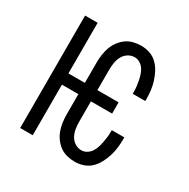

<svg xmlns="http://www.w3.org/2000/svg" viewBox="-128 -644 756 769"><g transform="rotate(30 250.0 -260.0)"><path d="M313 8Q295 8 277 3.5Q259 -1 244.5 -11.5Q230 -22 219 -37Q208 -52 202 -69Q196 -86 193.5 -104Q191 -122 191 -140V-234H115V0H57V-520H115V-286H191V-380Q191 -398 193.5 -416Q196 -434 202 -451Q208 -468 219 -483Q230 -498 244.5 -508.5Q259 -519 277 -523.5Q295 -528 313 -528Q333 -528 352.5 -521.5Q372 -515 386.5 -501Q401 -487 410.5 -469Q420 -451 426 -432Q432 -413 434.5 -393Q437 -373 437 -353V-344H379V-351Q379 -364 377.5 -377Q376 -390 373.5 -402.5Q371 -415 367 -427.5Q363 -440 356 -450.5Q349 -461 337.5 -468Q326 -475 313 -475Q297 -475 283 -466Q269 -457 261.5 -442.5Q254 -428 251.5 -412Q249 -396 249 -380V-286H347V-234H249V-140Q249 -124 251.5 -108Q254 -92 261.5 -77.5Q269 -63 283 -54Q297 -45 313 -45Q326 -45 337.5 -52Q349 -59 356 -69.5Q363 -80 367 -92.5Q371 -105 373.5 -117.5Q376 -130 377.5 -143Q379 -156 379 -169V-176H437V-167Q437 -147 434.5 -127Q432 -107 426 -88Q420 -69 410.5 -51Q401 -33 386.5 -19Q372 -5 352.5 1.5Q333 8 313 8Z"/></g></svg>

Font: Iosevka Light
Style: Regular
Weight: 300
Monospace: yes
Designer: Belleve Invis
Foundry: Belleve Invis
Version: Version 32.5.0; ttfautohint (v1.8.4)